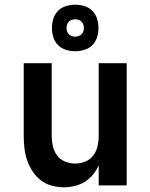

<svg xmlns="http://www.w3.org/2000/svg" viewBox="-20 -789 640 817"><path d="M252 8Q226 8 200 1Q174 -6 153.5 -22Q133 -38 118.5 -60Q104 -82 95.5 -107Q87 -132 84 -158Q81 -184 81 -210V-520H200V-210Q200 -188 205 -166.5Q210 -145 223 -127.5Q236 -110 257 -101.5Q278 -93 300 -93Q322 -93 343 -101.5Q364 -110 377 -127.5Q390 -145 395 -166.5Q400 -188 400 -210V-520H519V0H400V-86Q391 -65 376 -46.5Q361 -28 341 -15.5Q321 -3 298 2.5Q275 8 252 8ZM300 -571Q280 -571 260.5 -577Q241 -583 227 -597Q213 -611 207 -630.5Q201 -650 201 -670Q201 -690 207 -709.5Q213 -729 227 -743Q241 -757 260.5 -763Q280 -769 300 -769Q320 -769 339.5 -763Q359 -757 373 -743Q387 -729 393 -709.5Q399 -690 399 -670Q399 -650 393 -630.5Q387 -611 373 -597Q359 -583 339.5 -577Q320 -571 300 -571ZM300 -633Q307 -633 314.5 -635.5Q322 -638 327 -643Q332 -648 334.5 -655.5Q337 -663 337 -670Q337 -677 334.5 -684.5Q332 -692 327 -697Q322 -702 314.5 -704.5Q307 -707 300 -707Q293 -707 285.5 -704.5Q278 -702 273 -697Q268 -692 265.5 -684.5Q263 -677 263 -670Q263 -663 265.5 -655.5Q268 -648 273 -643Q278 -638 285.5 -635.5Q293 -633 300 -633Z"/></svg>

Font: Iosevka Aile
Style: Bold
Weight: 700
Designer: Belleve Invis
Foundry: Belleve Invis
Version: Version 28.0.1; ttfautohint (v1.8.4)